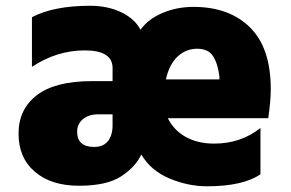

<svg xmlns="http://www.w3.org/2000/svg" viewBox="-20 -611 1017 672"><path d="M302.7 -327.1H374V-373Q374 -434.6 276.4 -434.6Q178.7 -434.6 91.8 -377V-550.8Q168 -590.8 294.9 -590.8Q357.4 -590.8 404.8 -567.9Q452.1 -544.9 471.7 -506.8Q498 -543.9 548.3 -565.4Q598.6 -586.9 657.2 -586.9Q782.2 -586.9 855 -515.1Q927.7 -443.4 927.7 -298.8Q927.7 -258.8 918.9 -197.3H567.4Q588.9 -154.3 630.9 -131.3Q672.9 -108.4 729.5 -108.4Q823.2 -108.4 891.6 -163.1V-1Q830.1 41 704.1 41Q638.7 41 573.2 13.7Q507.8 -13.7 474.6 -70.3Q454.1 -26.4 403.8 6.3Q353.5 39.1 256.3 39.1Q159.2 39.1 102.1 -9.8Q44.9 -58.6 44.9 -143.6Q44.9 -228.5 108.9 -277.8Q172.9 -327.1 302.7 -327.1ZM250 -150.4Q250 -96.7 309.6 -96.7Q341.8 -96.7 357.9 -117.2Q374 -137.7 374 -171.9V-210.9H325.2Q290 -210.9 270 -193.8Q250 -176.8 250 -150.4ZM560.5 -333H748V-343.8Q742.2 -388.7 725.6 -414.6Q709 -440.4 669.9 -440.4Q630.9 -440.4 601.6 -413.1Q572.3 -385.7 560.5 -333Z"/></svg>

Font: GenEi M Gothic v2 Black
Style: Regular
Weight: 900
Version: Version 2.0